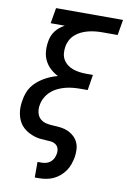

<svg xmlns="http://www.w3.org/2000/svg" viewBox="-102 -795 709 1070"><g transform="rotate(10 252.5 -260.0)"><path d="M173 215V127H196Q209 127 222 123.5Q235 120 246 111Q257 102 263 89.5Q269 77 271 64Q274 48 269.5 33.5Q265 19 252.5 11Q240 3 224.5 1.5Q209 0 193.5 -0.5Q178 -1 162.5 -3Q147 -5 133 -9.5Q119 -14 105.5 -20.5Q92 -27 80.5 -35.5Q69 -44 59.5 -55Q50 -66 43.5 -79Q37 -92 33 -106.5Q29 -121 27.5 -136Q26 -151 27 -167Q28 -183 31 -198Q34 -218 41 -238Q48 -258 60.5 -275.5Q73 -293 89.5 -307Q106 -321 124.5 -332Q143 -343 162.5 -351Q182 -359 202 -364Q178 -376 158.5 -394Q139 -412 127 -435.5Q115 -459 112.5 -487Q110 -515 115 -544Q117 -559 123 -574.5Q129 -590 139 -603.5Q149 -617 162.5 -628Q176 -639 191 -647H111L126 -735H505L490 -647H403Q384 -647 364 -645Q344 -643 324.5 -638Q305 -633 286.5 -624.5Q268 -616 252 -602Q236 -588 226.5 -569.5Q217 -551 214 -531Q211 -512 213 -493Q215 -474 224.5 -458.5Q234 -443 248.5 -432Q263 -421 280.5 -415Q298 -409 317 -406.5Q336 -404 355 -404H393L379 -316H341Q319 -316 297 -314Q275 -312 253.5 -306.5Q232 -301 211 -291Q190 -281 172.5 -265Q155 -249 144 -228.5Q133 -208 130 -186Q126 -165 131 -144Q136 -123 150.5 -110Q165 -97 185.5 -92.5Q206 -88 227.5 -87.5Q249 -87 270 -84Q291 -81 309.5 -72.5Q328 -64 342.5 -50.5Q357 -37 365.5 -18.5Q374 0 375 21Q376 42 373 64Q369 84 362.5 104Q356 124 343.5 142.5Q331 161 314 175.5Q297 190 277.5 199Q258 208 237 211.5Q216 215 196 215Z"/></g></svg>

Font: Iosevka SS04 Semibold
Style: Italic
Weight: 600
Italic angle: -9°
Monospace: yes
Designer: Belleve Invis
Foundry: Belleve Invis
Version: Version 19.0.0; ttfautohint (v1.8.4)